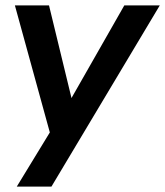

<svg xmlns="http://www.w3.org/2000/svg" viewBox="-20 -509 610 709"><path d="M42 180 164 -20 35 -489H161L244 -147L439 -489H570L170 180Z"/></svg>

Font: Nunito Sans
Style: Bold Italic
Weight: 700
Italic angle: -9°
Designer: Vernon Adams
Foundry: Vernon Adams
Version: Version 3.006; ttfautohint (v1.8.3)